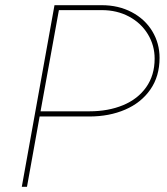

<svg xmlns="http://www.w3.org/2000/svg" viewBox="-20 -720 642 740"><path d="M190 -700H372Q437 -700 488 -673Q539 -646 567 -599.5Q595 -553 595 -497Q595 -426 559.5 -375Q524 -324 462.5 -297.5Q401 -271 324 -271H126L129 -291H325Q397 -291 454 -314.5Q511 -338 543.5 -384Q576 -430 576 -494Q576 -545 550 -588Q524 -631 477.5 -656Q431 -681 372 -681H194L209 -692L135 -284L134 -278L84 0H64Z"/></svg>

Font: Fixel Italic Variable Display Thin
Style: Italic
Weight: 100
Italic angle: -10°
Designer: AlfaBravo + MacPaw
Foundry: Kyrylo Tkachov, Marchela Mozhyna, Serhii Makarenko, Maria Weinstein, Zakhar Kryvoshyya
Version: Version 1.210;Glyphs 3.2 (3217)